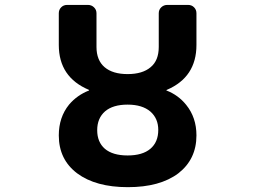

<svg xmlns="http://www.w3.org/2000/svg" viewBox="-20 -776 1040 786"><path d="M295.9 -66.4Q220.7 -123 220.7 -221.7Q220.7 -295.9 262.7 -347.7Q295.9 -386.7 343.8 -405.3Q344.7 -405.3 344.7 -406.2Q344.7 -407.2 343.8 -408.2Q220.7 -460 220.7 -591.8V-721.7Q220.7 -736.3 230.5 -746.1Q240.2 -755.9 254.9 -755.9H339.8Q354.5 -755.9 364.7 -746.1Q375 -736.3 375 -721.7V-584Q375 -529.3 408.2 -501Q441.4 -472.7 502.4 -472.7Q563.5 -472.7 596.7 -501Q629.9 -528.3 629.9 -584V-721.7Q629.9 -736.3 640.1 -746.1Q650.4 -755.9 665 -755.9H750Q764.6 -755.9 774.4 -746.1Q784.2 -736.3 784.2 -721.7V-591.8Q784.2 -460 663.1 -408.2Q661.1 -407.2 661.1 -406.2Q661.1 -405.3 662.1 -405.3Q710 -386.7 742.2 -346.7Q784.2 -294.9 784.2 -221.7Q784.2 -124 710 -66.4Q634.8 -9.8 503.4 -9.8Q372.1 -9.8 295.9 -66.4ZM410.2 -320.3Q377.9 -292 377.9 -243.2Q377.9 -194.3 409.2 -167Q441.4 -139.6 502.4 -139.6Q563.5 -139.6 595.7 -167Q627.9 -194.3 627.9 -244.1Q627.9 -291 595.7 -319.3Q562.5 -347.7 502.4 -347.7Q442.4 -347.7 410.2 -320.3Z"/></svg>

Font: Rounded-L Mgen+ 1m bold
Style: Bold
Weight: 700
Designer: [Source Han Sans]
Ryoko NISHIZUKA  (kana & ideographs); Paul D. Hunt (Latin, Greek & Cyrillic); Wenlong ZHANG  (bopomofo
Version: Version 1.059.20150602